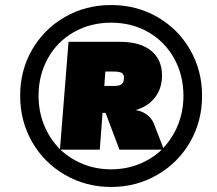

<svg xmlns="http://www.w3.org/2000/svg" viewBox="-20 -737 863 762"><path d="M782 -357Q782 -256 734.5 -173.5Q687 -91 604 -43Q521 5 421 5Q321 5 238 -43Q155 -91 107.5 -173.5Q60 -256 60 -357Q60 -458 107.5 -540Q155 -622 237.5 -669.5Q320 -717 421 -717Q522 -717 604.5 -669.5Q687 -622 734.5 -539.5Q782 -457 782 -357ZM708 -357Q708 -439 671 -505.5Q634 -572 568.5 -609.5Q503 -647 421 -647Q339 -647 273 -609.5Q207 -572 170 -505.5Q133 -439 133 -357Q133 -294 155.5 -239.5Q178 -185 218 -145L252 -571H456Q537 -571 580 -535.5Q623 -500 623 -438Q623 -386 595 -350Q567 -314 518 -300Q542 -297 561.5 -283Q581 -269 590 -248L628 -150Q666 -190 687 -243Q708 -296 708 -357ZM472 -429Q472 -442 463 -447.5Q454 -453 433 -453H398L394 -396H436Q455 -396 463.5 -403.5Q472 -411 472 -429ZM421 -65Q480 -65 531.5 -85.5Q583 -106 622 -143H454L402 -281Q401 -284 400 -286Q399 -288 398 -289H387L376 -143H220Q259 -106 310.5 -85.5Q362 -65 421 -65Z"/></svg>

Font: Muli Black
Style: Italic
Weight: 900
Italic angle: -4.541°
Designer: Vernon Adams
Foundry: Vernon Adams
Version: Version 2.001